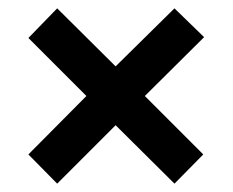

<svg xmlns="http://www.w3.org/2000/svg" viewBox="-20 -583 559 460"><path d="M257 -424 117 -563 48 -492 187 -353 48 -213 117 -143 257 -283 398 -143 467 -213 327 -353 469 -494 398 -563Z"/></svg>

Font: Noto Sans UI SemiCondensed
Style: Bold Italic
Weight: 700
Width: 4
Designer: Monotype Design Team
Foundry: Monotype Imaging Inc.
Version: 1.001